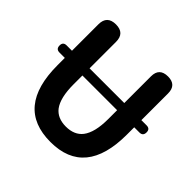

<svg xmlns="http://www.w3.org/2000/svg" viewBox="-186 -923 1119 1119"><g transform="rotate(45 373.5 -363.5)"><path d="M375 14Q88 14 88 -332V-392H44Q15 -392 15 -422Q15 -451 44 -451H88V-669Q88 -741 161 -741Q233 -741 233 -669V-596V-451H376H519V-671Q519 -741 590 -741Q660 -741 660 -671V-451H703Q732 -451 732 -422Q732 -392 703 -392H660V-332Q660 14 375 14ZM375 -113Q445 -113 480 -158Q519 -209 519 -319V-392H376H233V-319Q233 -209 271 -158Q306 -113 375 -113Z"/></g></svg>

Font: GenSenRounded2 TW B
Style: Regular
Weight: 700
Version: Version 2.000;PS 2;hotconv 16.6.51;makeotf.lib2.5.65220 DEVE